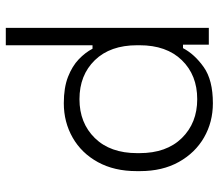

<svg xmlns="http://www.w3.org/2000/svg" viewBox="-66 -674 754 662"><g transform="rotate(-90 311.0 -343.0)"><path d="M52 -237V-249Q52 -326 83 -382.5Q114 -439 167.5 -469.5Q221 -500 286 -500Q340 -500 377 -485.5Q414 -471 437.5 -448.5Q461 -426 474 -401H486V-700H546V0H488V-89H476Q455 -49 410.5 -17.5Q366 14 286 14Q221 14 168 -16.5Q115 -47 83.5 -103.5Q52 -160 52 -237ZM486 -239V-247Q486 -340 434.5 -393Q383 -446 300 -446Q218 -446 166 -393Q114 -340 114 -247V-239Q114 -146 166 -93Q218 -40 300 -40Q383 -40 434.5 -93Q486 -146 486 -239Z"/></g></svg>

Font: Space Grotesk Frontify Light
Style: Regular
Weight: 300
Designer: Florian Karsten
Version: Version 2.000